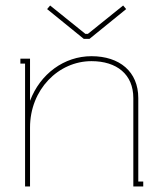

<svg xmlns="http://www.w3.org/2000/svg" viewBox="-20 -677 593 697"><path d="M427 -657 299 -554H290L162 -657L151 -644L284 -536H305L438 -644ZM312 -473C213 -473 126 -409 89 -311V-464H54V-446H71V0H89V-214C89 -352 192 -455 312 -455C404 -455 464 -407 464 -321V0H500V-18H482V-321C482 -417 414 -473 312 -473Z"/></svg>

Font: Rawengulk
Style: Light
Weight: 300
Version: Version 0.9